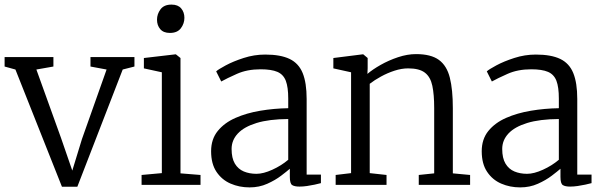

<svg xmlns="http://www.w3.org/2000/svg" viewBox="-21 -803 2612 834"><path d="M248 8 46 -501 -1 -514V-555H211V-514L137 -501L244 -204L293 -62L335 -199L442 -501L372 -514V-555H563V-514L512 -501L315 8Z M594 0V-43L682 -51V-489L604 -506V-551L741 -567H743L763 -551V-50L850 -43V0ZM716.5 -660Q689 -660 675 -676.5Q661 -693 661 -717.5Q661 -742 676.2 -762.5Q691.5 -783 723.5 -783H724.5Q752 -783 766 -766.5Q780 -750 780 -725.5Q780 -701 764.8 -680.5Q749.5 -660 717.5 -660Z M1063 11Q1018.5 11 980.5 -5.5Q942.5 -22 919.2 -56.8Q896 -91.5 896 -146Q896 -198.5 924.8 -234Q953.5 -269.5 1001.8 -290.8Q1050 -312 1109.5 -322Q1169 -332 1231 -333V-375Q1231 -424.5 1220.5 -452Q1210 -479.5 1184 -490.8Q1158 -502 1111 -502Q1052.5 -502 1008.2 -482.2Q964 -462.5 940 -449L918 -493Q927 -501.5 959.5 -519Q992 -536.5 1037.5 -551.2Q1083 -566 1131 -566Q1197.5 -566 1237 -547Q1276.5 -528 1293.8 -485.5Q1311 -443 1311 -373V-44.5H1373V-7.5Q1362 -4.5 1346 -1Q1330 2.5 1312.5 5Q1295 7.5 1280 7.5Q1258.5 7.5 1248.2 1Q1238 -5.5 1238 -34.5V-70Q1225.5 -59 1200.2 -39.8Q1175 -20.5 1140 -4.8Q1105 11 1063 11ZM1093 -48Q1123 -48 1162 -65.8Q1201 -83.5 1231 -109V-286Q1148 -285.5 1093.5 -268.8Q1039 -252 1012 -223Q985 -194 985 -156Q985 -116 999.2 -92.2Q1013.5 -68.5 1038 -58.2Q1062.5 -48 1093 -48Z M1504 -51V-489L1427 -506V-551L1554 -567H1557L1576 -551V-507L1575 -482Q1597 -501 1632.2 -521Q1667.5 -541 1708 -554.5Q1748.5 -568 1786 -568Q1851 -568 1885.5 -542.8Q1920 -517.5 1933 -465.5Q1946 -413.5 1946 -333V-50L2021 -43V0H1798V-43L1865 -50V-334Q1865 -392 1857 -430.2Q1849 -468.5 1824.8 -487.2Q1800.5 -506 1752 -506Q1723.5 -506 1692.8 -496Q1662 -486 1633.8 -470.5Q1605.5 -455 1585 -439V-51L1658 -43V0H1437V-43Z M2238.5 11Q2194 11 2156 -5.5Q2118 -22 2094.8 -56.8Q2071.5 -91.5 2071.5 -146Q2071.5 -198.5 2100.2 -234Q2129 -269.5 2177.2 -290.8Q2225.5 -312 2285 -322Q2344.5 -332 2406.5 -333V-375Q2406.5 -424.5 2396 -452Q2385.5 -479.5 2359.5 -490.8Q2333.5 -502 2286.5 -502Q2228 -502 2183.8 -482.2Q2139.5 -462.5 2115.5 -449L2093.5 -493Q2102.5 -501.5 2135 -519Q2167.5 -536.5 2213 -551.2Q2258.5 -566 2306.5 -566Q2373 -566 2412.5 -547Q2452 -528 2469.2 -485.5Q2486.5 -443 2486.5 -373V-44.5H2548.5V-7.5Q2537.5 -4.5 2521.5 -1Q2505.5 2.5 2488 5Q2470.5 7.5 2455.5 7.5Q2434 7.5 2423.8 1Q2413.5 -5.5 2413.5 -34.5V-70Q2401 -59 2375.8 -39.8Q2350.5 -20.5 2315.5 -4.8Q2280.5 11 2238.5 11ZM2268.5 -48Q2298.5 -48 2337.5 -65.8Q2376.5 -83.5 2406.5 -109V-286Q2323.5 -285.5 2269 -268.8Q2214.5 -252 2187.5 -223Q2160.5 -194 2160.5 -156Q2160.5 -116 2174.8 -92.2Q2189 -68.5 2213.5 -58.2Q2238 -48 2268.5 -48Z"/></svg>

Font: Merriweather Light
Style: Regular
Weight: 300
Designer: Eben Sorkin
Foundry: Eben Sorkin
Version: Version 2.100